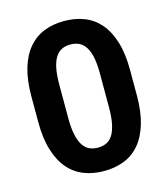

<svg xmlns="http://www.w3.org/2000/svg" viewBox="-109 -807 792 903"><g transform="rotate(-15 287.0 -356.0)"><path d="M526.9 -293.9Q526.9 -213.9 509.5 -156.5Q492.2 -99.1 460.7 -62Q429.2 -24.9 385 -7.6Q340.8 9.8 287.1 9.8Q233.4 9.8 189.2 -7.6Q145 -24.9 113.3 -62Q81.5 -99.1 64 -156.5Q46.4 -213.9 46.4 -293.9V-417.5Q46.4 -497.6 63.7 -554.9Q81.1 -612.3 112.8 -649.2Q144.5 -686 188.5 -703.4Q232.4 -720.7 286.1 -720.7Q339.8 -720.7 384 -703.4Q428.2 -686 460 -649.2Q491.7 -612.3 509.3 -554.9Q526.9 -497.6 526.9 -417.5ZM385.7 -437.5Q385.7 -484.9 379.2 -517.1Q372.6 -549.3 359.6 -569.1Q346.7 -588.9 328.1 -597.7Q309.6 -606.4 286.1 -606.4Q262.7 -606.4 244.4 -597.7Q226.1 -588.9 213.4 -569.1Q200.7 -549.3 194.1 -517.1Q187.5 -484.9 187.5 -437.5V-275.4Q187.5 -227.5 194.3 -194.8Q201.2 -162.1 213.9 -141.8Q226.6 -121.6 245.1 -112.8Q263.7 -104 287.1 -104Q310.5 -104 329.1 -112.8Q347.7 -121.6 360.1 -141.8Q372.6 -162.1 379.2 -194.8Q385.7 -227.5 385.7 -275.4Z"/></g></svg>

Font: Millunium
Style: Bold
Weight: 700
Designer: kolcsarzsolt
Foundry: Kolcsar Szilard Zsolt
Version: Version 2.000980; 2016